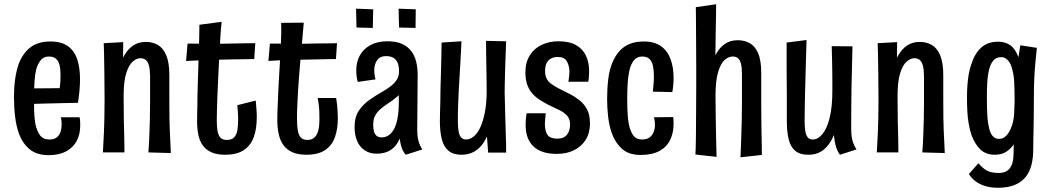

<svg xmlns="http://www.w3.org/2000/svg" viewBox="-20 -721 4964 907"><path d="M210 12Q154 12 120.5 -15.5Q87 -43 70 -88Q57 -124 51.5 -169Q46 -214 46 -264Q46 -308 51.5 -347Q57 -386 68 -418Q86 -467 122 -496Q158 -525 218 -525Q271 -525 301.5 -502.5Q332 -480 345 -440Q358 -400 358 -348Q358 -321 355.5 -293Q353 -265 348 -235L261 -298Q264 -317 265 -334Q266 -351 266 -366Q266 -393 261.5 -412.5Q257 -432 245 -443Q233 -454 211 -454Q187 -454 173 -437.5Q159 -421 151 -393Q145 -368 143 -336Q141 -304 141 -270Q141 -245 141 -221Q141 -197 142.5 -176Q144 -155 147 -136Q154 -102 169 -82Q184 -62 213 -62Q235 -62 247.5 -71.5Q260 -81 265.5 -97Q271 -113 271 -132Q271 -140 270.5 -149Q270 -158 267 -167H356Q358 -157 358.5 -147.5Q359 -138 359 -128Q359 -86 342 -54.5Q325 -23 291.5 -5.5Q258 12 210 12ZM77 -227 75 -303 336 -305 348 -235Q348 -235 330 -235Q312 -235 283 -234Q254 -233 218 -232.5Q182 -232 145 -230.5Q108 -229 77 -227Z M787 2 681 -1Q683 -23 684 -46Q685 -69 686 -96.5Q687 -124 688 -158Q689 -192 689 -237Q689 -253 689 -271Q689 -289 689 -310.5Q689 -332 689 -358Q689 -390 684 -409.5Q679 -429 669 -437.5Q659 -446 643 -446Q626 -446 607.5 -430.5Q589 -415 576.5 -376Q564 -337 564 -267L524 -234Q524 -275 528 -315.5Q532 -356 541.5 -393.5Q551 -431 567.5 -460Q584 -489 609 -506Q634 -523 669 -523Q701 -523 726 -508.5Q751 -494 765.5 -459.5Q780 -425 780 -365Q780 -329 780 -309.5Q780 -290 780 -276.5Q780 -263 780 -243Q780 -194 780.5 -158Q781 -122 782.5 -95Q784 -68 785 -45Q786 -22 787 2ZM466 -1Q467 -25 468.5 -47.5Q470 -70 471 -97Q472 -124 473 -160Q474 -196 474 -247Q474 -317 473 -374.5Q472 -432 471.5 -469.5Q471 -507 470 -517L562 -522Q562 -504 561.5 -466Q561 -428 562 -376.5Q563 -325 564 -267Q564 -198 565 -151Q566 -104 567 -69.5Q568 -35 568 -1Z M1044 10Q1005 10 979 -1.5Q953 -13 938 -34Q923 -55 917 -84Q911 -113 911 -149Q911 -167 911.5 -187.5Q912 -208 912.5 -231.5Q913 -255 913 -280Q914 -312 915 -344.5Q916 -377 917 -409Q918 -441 919 -473.5Q920 -506 921 -539Q922 -572 922 -604L1027 -618Q1023 -580 1020.5 -537Q1018 -494 1015.5 -448.5Q1013 -403 1011 -357.5Q1009 -312 1007 -269Q1006 -234 1005 -204.5Q1004 -175 1004 -154Q1004 -124 1007.5 -103Q1011 -82 1021 -71Q1031 -60 1050 -60Q1075 -60 1086.5 -72.5Q1098 -85 1101.5 -107Q1105 -129 1105 -157Q1105 -167 1104.5 -178Q1104 -189 1103 -200.5Q1102 -212 1101 -224L1188 -246Q1190 -225 1191.5 -205.5Q1193 -186 1193 -168Q1193 -112 1178.5 -72.5Q1164 -33 1131 -11.5Q1098 10 1044 10ZM859 -433 866 -515Q868 -515 885 -515Q902 -515 924.5 -514.5Q947 -514 966.5 -514Q986 -514 993 -514Q1009 -514 1032.5 -514.5Q1056 -515 1083.5 -515.5Q1111 -516 1137.5 -516.5Q1164 -517 1186 -517L1181 -442Q1166 -442 1148.5 -441.5Q1131 -441 1112 -441Q1093 -441 1074.5 -440.5Q1056 -440 1039 -439.5Q1022 -439 1010 -439Q989 -439 961 -437.5Q933 -436 906 -435Q879 -434 859 -433Z M1427 10Q1388 10 1361 -2Q1334 -14 1318.5 -36Q1303 -58 1296.5 -88Q1290 -118 1290 -155Q1290 -188 1292 -224Q1294 -260 1295 -299Q1298 -356 1300.5 -396Q1303 -436 1304.5 -464.5Q1306 -493 1307 -516Q1308 -539 1308.5 -561.5Q1309 -584 1308 -613L1415 -614Q1411 -568 1407 -522.5Q1403 -477 1399 -435.5Q1395 -394 1392.5 -357Q1390 -320 1388 -292Q1386 -255 1384.5 -223Q1383 -191 1383 -162Q1383 -130 1386.5 -107Q1390 -84 1400.5 -72Q1411 -60 1432 -60Q1454 -60 1466.5 -72.5Q1479 -85 1484 -106.5Q1489 -128 1489 -156Q1489 -173 1488.5 -190Q1488 -207 1486 -224.5Q1484 -242 1481 -258H1568Q1571 -241 1572.5 -225Q1574 -209 1575 -193.5Q1576 -178 1576 -163Q1576 -113 1562.5 -74Q1549 -35 1516.5 -12.5Q1484 10 1427 10ZM1248 -433 1255 -515Q1256 -515 1267 -515Q1278 -515 1294.5 -515Q1311 -515 1328 -514.5Q1345 -514 1358.5 -514Q1372 -514 1378 -514Q1396 -514 1420.5 -514.5Q1445 -515 1471 -515.5Q1497 -516 1520.5 -516Q1544 -516 1558 -516.5Q1572 -517 1572 -517L1567 -442Q1567 -442 1555 -442Q1543 -442 1523.5 -441.5Q1504 -441 1480.5 -440.5Q1457 -440 1435 -439.5Q1413 -439 1395 -439Q1373 -439 1347.5 -438Q1322 -437 1299.5 -436Q1277 -435 1262.5 -434Q1248 -433 1248 -433Z M1897 10Q1885 -3 1878.5 -20.5Q1872 -38 1869 -60.5Q1866 -83 1865 -110Q1864 -137 1864 -169Q1864 -201 1864 -238Q1864 -257 1864 -275Q1864 -293 1864.5 -311.5Q1865 -330 1865 -348Q1865 -366 1865 -384Q1865 -412 1857 -427.5Q1849 -443 1835.5 -449.5Q1822 -456 1804 -456Q1775 -456 1761.5 -436.5Q1748 -417 1748 -389Q1748 -379 1749.5 -368Q1751 -357 1754 -346L1670 -334Q1666 -348 1664.5 -362Q1663 -376 1663 -389Q1663 -429 1680 -459.5Q1697 -490 1730 -508Q1763 -526 1810 -526Q1853 -526 1880.5 -513Q1908 -500 1924 -478Q1940 -456 1946.5 -427.5Q1953 -399 1953 -368Q1953 -329 1952.5 -297.5Q1952 -266 1952 -237Q1952 -208 1951.5 -177Q1951 -146 1951 -108Q1951 -78 1956.5 -56.5Q1962 -35 1975 -15ZM1759 5Q1726 5 1702.5 -11Q1679 -27 1667 -55Q1655 -83 1655 -121Q1655 -168 1675 -198Q1695 -228 1725 -249Q1755 -270 1785 -287Q1808 -300 1826 -314Q1844 -328 1854.5 -344.5Q1865 -361 1865 -384L1906 -367Q1904 -329 1889.5 -304.5Q1875 -280 1854 -262.5Q1833 -245 1808 -229Q1790 -217 1775 -203.5Q1760 -190 1751.5 -173.5Q1743 -157 1743 -132Q1743 -114 1746.5 -100.5Q1750 -87 1759 -79.5Q1768 -72 1783 -72Q1802 -72 1817 -82.5Q1832 -93 1842.5 -113.5Q1853 -134 1858.5 -165.5Q1864 -197 1864 -238L1903 -303Q1902 -247 1898 -199Q1894 -151 1884.5 -113.5Q1875 -76 1859.5 -49Q1844 -22 1819 -8.5Q1794 5 1759 5ZM1943 -589 1865 -591 1863 -680 1944 -677ZM1741 -589 1664 -591 1662 -680 1743 -677Z M2160 10Q2121 10 2098.5 -9Q2076 -28 2067 -63.5Q2058 -99 2058 -148Q2058 -160 2058.5 -183.5Q2059 -207 2060 -239Q2061 -271 2061 -308Q2062 -343 2063 -374.5Q2064 -406 2064.5 -433.5Q2065 -461 2065.5 -483Q2066 -505 2066 -520L2160 -526Q2159 -501 2157.5 -474.5Q2156 -448 2154.5 -419.5Q2153 -391 2151 -359.5Q2149 -328 2147 -290Q2146 -266 2145 -244.5Q2144 -223 2143.5 -204.5Q2143 -186 2143 -170.5Q2143 -155 2143 -145Q2143 -119 2146.5 -100Q2150 -81 2158.5 -71.5Q2167 -62 2181 -62Q2200 -62 2217.5 -76Q2235 -90 2248.5 -118.5Q2262 -147 2270.5 -190.5Q2279 -234 2279 -292L2317 -297Q2316 -247 2311 -201Q2306 -155 2295 -116.5Q2284 -78 2266 -49.5Q2248 -21 2221.5 -5.5Q2195 10 2160 10ZM2286 0 2278 -108Q2279 -155 2279 -201Q2279 -247 2279 -292Q2279 -318 2278.5 -348.5Q2278 -379 2277.5 -410.5Q2277 -442 2276.5 -472Q2276 -502 2276 -528L2371 -526Q2370 -500 2369 -472.5Q2368 -445 2367 -418.5Q2366 -392 2365.5 -367Q2365 -342 2364.5 -320.5Q2364 -299 2364 -283Q2365 -256 2365.5 -225Q2366 -194 2367 -161.5Q2368 -129 2369 -98.5Q2370 -68 2370.5 -43Q2371 -18 2371 0Z M2610 6Q2573 6 2545.5 -3Q2518 -12 2499.5 -30Q2481 -48 2472 -73Q2463 -98 2463 -130Q2463 -143 2464 -157Q2465 -171 2468 -186H2558Q2557 -172 2555.5 -159.5Q2554 -147 2554 -137Q2554 -100 2567 -83Q2580 -66 2613 -66Q2634 -66 2647 -74.5Q2660 -83 2666.5 -98.5Q2673 -114 2673 -134Q2673 -159 2659 -174.5Q2645 -190 2621.5 -201.5Q2598 -213 2570 -226Q2549 -237 2529.5 -249.5Q2510 -262 2494.5 -279.5Q2479 -297 2470.5 -321.5Q2462 -346 2462 -379Q2462 -427 2483 -460Q2504 -493 2539.5 -509.5Q2575 -526 2618 -526Q2670 -526 2702 -507.5Q2734 -489 2748.5 -457Q2763 -425 2763 -384Q2763 -376 2762.5 -368Q2762 -360 2761.5 -352Q2761 -344 2759 -335H2665Q2667 -347 2668.5 -358.5Q2670 -370 2670 -380Q2670 -410 2658 -431Q2646 -452 2615 -452Q2597 -452 2583 -444.5Q2569 -437 2562 -422.5Q2555 -408 2555 -386Q2555 -365 2562 -350.5Q2569 -336 2582.5 -326Q2596 -316 2614 -306Q2639 -293 2665.5 -280Q2692 -267 2715 -249.5Q2738 -232 2752.5 -205.5Q2767 -179 2767 -138Q2767 -93 2747 -61Q2727 -29 2692 -11.5Q2657 6 2610 6Z M3006 11Q2949 11 2916.5 -19.5Q2884 -50 2868 -98Q2857 -132 2852.5 -172Q2848 -212 2848 -254Q2848 -304 2853.5 -348.5Q2859 -393 2874 -428Q2887 -458 2906 -479.5Q2925 -501 2953.5 -513Q2982 -525 3021 -525Q3072 -525 3103 -502.5Q3134 -480 3148 -441Q3162 -402 3162 -353Q3162 -336 3160.5 -319.5Q3159 -303 3156 -286L3064 -288Q3066 -307 3067.5 -325.5Q3069 -344 3069 -361Q3069 -388 3064.5 -409.5Q3060 -431 3048 -442.5Q3036 -454 3014 -454Q2989 -454 2974.5 -436Q2960 -418 2953 -387Q2947 -360 2945 -326Q2943 -292 2943 -256Q2943 -234 2943.5 -213Q2944 -192 2945.5 -173.5Q2947 -155 2950 -138Q2956 -104 2970.5 -83Q2985 -62 3013 -62Q3035 -62 3048 -71.5Q3061 -81 3067.5 -96.5Q3074 -112 3074 -132Q3074 -140 3073 -148.5Q3072 -157 3069 -167L3160 -168Q3161 -160 3161.5 -152.5Q3162 -145 3162 -137Q3162 -93 3145.5 -59.5Q3129 -26 3094.5 -7.5Q3060 11 3006 11Z M3265 9Q3266 0 3266.5 -22Q3267 -44 3267.5 -75.5Q3268 -107 3268 -145Q3268 -183 3268.5 -224Q3269 -265 3269 -307Q3269 -349 3269 -397.5Q3269 -446 3268.5 -494.5Q3268 -543 3268 -584.5Q3268 -626 3267.5 -653.5Q3267 -681 3267 -687L3363 -701Q3363 -689 3362.5 -654Q3362 -619 3361 -570.5Q3360 -522 3359.5 -467.5Q3359 -413 3359 -360.5Q3359 -308 3360 -267Q3360 -217 3361 -170.5Q3362 -124 3362.5 -85.5Q3363 -47 3364 -19.5Q3365 8 3365 20ZM3579 11 3478 22Q3479 0 3480 -26.5Q3481 -53 3482 -85Q3483 -117 3484 -154.5Q3485 -192 3485 -237Q3485 -253 3485 -274.5Q3485 -296 3485 -321Q3485 -346 3485 -372Q3485 -403 3480 -421Q3475 -439 3465.5 -446.5Q3456 -454 3441 -454Q3423 -454 3404.5 -439Q3386 -424 3373 -383Q3360 -342 3360 -267L3320 -219Q3320 -267 3324 -313Q3328 -359 3337.5 -398.5Q3347 -438 3363.5 -467.5Q3380 -497 3405 -514Q3430 -531 3465 -531Q3497 -531 3522 -517Q3547 -503 3561.5 -469.5Q3576 -436 3576 -377Q3576 -351 3576 -331.5Q3576 -312 3576 -297.5Q3576 -283 3576 -270.5Q3576 -258 3576 -243Q3576 -194 3576.5 -157Q3577 -120 3577.5 -90.5Q3578 -61 3578.5 -36.5Q3579 -12 3579 11Z M3799 10Q3758 10 3736 -9Q3714 -28 3705.5 -63.5Q3697 -99 3697 -148Q3697 -170 3697 -198.5Q3697 -227 3697 -259.5Q3697 -292 3696.5 -326.5Q3696 -361 3696 -395.5Q3696 -430 3696 -461.5Q3696 -493 3696 -520L3790 -532Q3789 -502 3788 -460Q3787 -418 3785.5 -372Q3784 -326 3783 -282.5Q3782 -239 3781.5 -204Q3781 -169 3781 -150Q3781 -123 3784 -103Q3787 -83 3795.5 -72.5Q3804 -62 3819 -62Q3844 -62 3865.5 -88Q3887 -114 3899.5 -165.5Q3912 -217 3912 -292Q3912 -316 3912 -340.5Q3912 -365 3911.5 -391Q3911 -417 3910.5 -445Q3910 -473 3909 -503L4007 -502Q4006 -440 4004.5 -395Q4003 -350 4002.5 -309.5Q4002 -269 4001.5 -223.5Q4001 -178 4001 -116Q4001 -92 4003.5 -74Q4006 -56 4012 -42Q4018 -28 4026 -15L3948 10Q3937 -4 3930 -25.5Q3923 -47 3919 -83Q3902 -40 3872.5 -15Q3843 10 3799 10Z M4443 2 4337 -1Q4339 -23 4340 -46Q4341 -69 4342 -96.5Q4343 -124 4344 -158Q4345 -192 4345 -237Q4345 -253 4345 -271Q4345 -289 4345 -310.5Q4345 -332 4345 -358Q4345 -390 4340 -409.5Q4335 -429 4325 -437.5Q4315 -446 4299 -446Q4282 -446 4263.5 -430.5Q4245 -415 4232.5 -376Q4220 -337 4220 -267L4180 -234Q4180 -275 4184 -315.5Q4188 -356 4197.5 -393.5Q4207 -431 4223.5 -460Q4240 -489 4265 -506Q4290 -523 4325 -523Q4357 -523 4382 -508.5Q4407 -494 4421.5 -459.5Q4436 -425 4436 -365Q4436 -329 4436 -309.5Q4436 -290 4436 -276.5Q4436 -263 4436 -243Q4436 -194 4436.5 -158Q4437 -122 4438.5 -95Q4440 -68 4441 -45Q4442 -22 4443 2ZM4122 -1Q4123 -25 4124.5 -47.5Q4126 -70 4127 -97Q4128 -124 4129 -160Q4130 -196 4130 -247Q4130 -317 4129 -374.5Q4128 -432 4127.5 -469.5Q4127 -507 4126 -517L4218 -522Q4218 -504 4217.5 -466Q4217 -428 4218 -376.5Q4219 -325 4220 -267Q4220 -198 4221 -151Q4222 -104 4223 -69.5Q4224 -35 4224 -1Z M4694 166Q4661 166 4634.5 158Q4608 150 4588.5 135.5Q4569 121 4557 101L4602 50Q4621 73 4641.5 84.5Q4662 96 4698 96Q4720 96 4735 87.5Q4750 79 4759 58.5Q4768 38 4768 2Q4768 -8 4768.5 -18.5Q4769 -29 4769 -39Q4754 -17 4732.5 -3.5Q4711 10 4680 10Q4636 10 4610 -16Q4584 -42 4569 -84Q4561 -108 4556 -137Q4551 -166 4549.5 -197.5Q4548 -229 4548 -262Q4548 -291 4550 -318.5Q4552 -346 4556.5 -372Q4561 -398 4569 -419Q4584 -467 4614.5 -495.5Q4645 -524 4695 -524Q4729 -524 4752.5 -507.5Q4776 -491 4791 -451Q4793 -465 4795.5 -479Q4798 -493 4800 -507L4878 -495Q4875 -464 4871.5 -428.5Q4868 -393 4866 -353Q4864 -313 4864 -266Q4864 -215 4863.5 -178Q4863 -141 4862.5 -114Q4862 -87 4861.5 -64Q4861 -41 4861 -16Q4861 26 4852 60Q4843 94 4823 117.5Q4803 141 4771.5 153.5Q4740 166 4694 166ZM4699 -65Q4712 -65 4721.5 -70.5Q4731 -76 4739 -86Q4747 -96 4753 -109Q4762 -129 4766 -147.5Q4770 -166 4771 -188.5Q4772 -211 4773 -242Q4773 -269 4772.5 -292.5Q4772 -316 4771 -335Q4770 -354 4767 -370.5Q4764 -387 4759 -403Q4755 -418 4747.5 -428.5Q4740 -439 4731 -445Q4722 -451 4709 -451Q4684 -451 4670 -432Q4656 -413 4650 -382Q4645 -357 4643.5 -326.5Q4642 -296 4642 -263Q4642 -237 4642.5 -213Q4643 -189 4644.5 -167.5Q4646 -146 4650 -128Q4653 -108 4659.5 -94Q4666 -80 4675.5 -72.5Q4685 -65 4699 -65Z"/></svg>

Font: Truculenta SemiBold
Style: Regular
Weight: 600
Version: Version 1.002